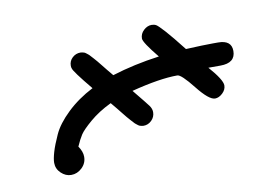

<svg xmlns="http://www.w3.org/2000/svg" viewBox="-46 -268 616 439"><g transform="rotate(-10 262.5 -49.0)"><path d="M54 70Q54 61 58.5 45.5Q63 30 73.5 7Q84 -16 109.5 -40.5Q135 -65 170 -83Q132 -129 131 -136Q130 -138 130 -142Q130 -153 138 -160.5Q146 -168 157 -168Q159 -168 161 -167.5Q163 -167 165 -166.5Q167 -166 169.5 -164Q172 -162 174 -160.5Q176 -159 179 -155.5Q182 -152 184.5 -149.5Q187 -147 191.5 -141.5Q196 -136 200 -131Q204 -126 210 -118.5Q216 -111 222 -104Q273 -120 332 -128Q301 -166 301 -175Q301 -186 309.5 -194Q318 -202 328 -202Q334 -202 338.5 -199.5Q343 -197 357 -181.5Q371 -166 396 -134Q438 -136 459 -136H471Q502 -136 502 -111Q502 -83 467 -83H439Q468 -50 468 -37Q468 -27 459.5 -19Q451 -11 442 -11Q428 -11 401.5 -44.5Q375 -78 366 -78Q325 -78 259 -61Q286 -28 291.5 -20.5Q297 -13 297 -5Q297 6 289 14Q281 22 270 22Q268 22 266 21.5Q264 21 262 20.5Q260 20 257.5 18Q255 16 253 14.5Q251 13 248 9.5Q245 6 242.5 3.5Q240 1 235.5 -4.5Q231 -10 227 -15Q223 -20 217 -27.5Q211 -35 205 -42Q176 -28 155.5 -10.5Q135 7 128.5 17Q122 27 115 43Q124 56 124 68Q124 83 113 93.5Q102 104 88 104Q75 104 64.5 94Q54 84 54 70Z"/></g></svg>

Font: CMU Typewriter Text
Style: LightOblique
Weight: 200
Italic angle: -9.46001°
Version: Version 0.7.0